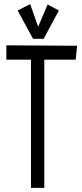

<svg xmlns="http://www.w3.org/2000/svg" viewBox="-20 -921 402 936"><path d="M11 -700V-630H131V-5H196V-630H349L356 -698ZM212 -899 152 -757H178L127 -901L66 -870L141 -732H193L267 -870Z"/></svg>

Font: Englebert
Style: Regular
Weight: 400
Designer: Astigmatic (AOETI)
Foundry: Astigmatic (AOETI)
Version: Version 1.000